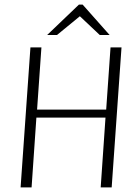

<svg xmlns="http://www.w3.org/2000/svg" viewBox="-20 -819 600 839"><path d="M70 0 113 -612H161L142 -340H444L463 -612H511L468 0H420L441 -305H139L118 0ZM186 -666 325 -799H341L459 -666H416L329 -748L229 -666Z"/></svg>

Font: Ancizar Sans Thin
Style: Italic
Weight: 100
Italic angle: -4°
Designer: Cesar Puertas, Viviana Monsalve, Julian Moncada, Julian Prieto, Jose Castro, Mariel Hernandez, Felipe Aragon, Sara Alarc
Version: Version 8.100